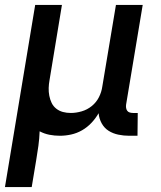

<svg xmlns="http://www.w3.org/2000/svg" viewBox="-29 -540 649 775"><path d="M-9 215 113 -520H221L171 -217Q168 -201 167.5 -185Q167 -169 170 -153.5Q173 -138 179.5 -124.5Q186 -111 198 -101.5Q210 -92 225 -88Q240 -84 257 -84Q278 -84 300.5 -90.5Q323 -97 341.5 -112Q360 -127 370.5 -148Q381 -169 384 -191L439 -520H547L480 -118Q479 -111 480 -104.5Q481 -98 484.5 -93Q488 -88 494.5 -86Q501 -84 508 -84H527L526 8H492Q470 8 448.5 3.5Q427 -1 409.5 -12Q392 -23 381.5 -42Q371 -61 369 -83Q357 -62 340 -44Q323 -26 302 -14Q281 -2 258 3Q235 8 213 8Q191 8 170.5 4Q150 0 131 -10Q130 19 126 48.5Q122 78 117 107L99 215Z"/></svg>

Font: Iosevka Aile Semibold Oblique
Style: Regular
Weight: 600
Italic angle: -9°
Designer: Belleve Invis
Foundry: Belleve Invis
Version: Version 31.1.0; ttfautohint (v1.8.4)